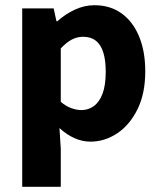

<svg xmlns="http://www.w3.org/2000/svg" viewBox="-20 -528 613 732"><path d="M64.7 184.1V-496.1H184.6L195.2 -447.3H198.9Q228.3 -473.8 265 -491Q301.7 -508.1 340.1 -508.1Q400.2 -508.1 443.5 -476.9Q486.8 -445.7 510.3 -389Q533.8 -332.4 533.8 -255.9Q533.8 -170.8 503.9 -110.8Q474 -50.8 426.4 -19.4Q378.8 12 325.1 12Q293.6 12 263.5 -1.5Q233.4 -15.1 206.7 -39.8L211.7 38.7V184.1ZM290.8 -108.3Q316.5 -108.3 337.5 -123.4Q358.6 -138.4 370.9 -170.7Q383.1 -202.9 383.1 -254.2Q383.1 -298.8 373.7 -328.4Q364.3 -358 345.3 -372.9Q326.3 -387.8 296.9 -387.8Q274.8 -387.8 254.4 -377.5Q234 -367.1 211.7 -343.4V-139.7Q231.8 -122.6 252.3 -115.5Q272.7 -108.3 290.8 -108.3Z"/></svg>

Font: SourceSans3VF
Style: Regular
Weight: 200
Designer: Paul D. Hunt
Foundry: Adobe
Version: Version 3.052;hotconv 1.1.0;makeotfexe 2.6.0